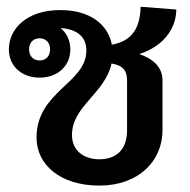

<svg xmlns="http://www.w3.org/2000/svg" viewBox="-20 -542 573 578"><path d="M99.2 -426.7C119.2 -426.7 130.8 -412.5 130.8 -393.3C130.8 -374.2 119.2 -360 99.2 -360C79.2 -360 67.5 -374.2 67.5 -393.3C67.5 -412.5 79.2 -426.7 99.2 -426.7ZM316.7 -407.5C305 -469.2 250 -511.7 161.7 -511.7C60.8 -511.7 6.7 -455.8 6.7 -393.3C6.7 -341.7 46.7 -308.3 99.2 -308.3C151.7 -308.3 191.7 -341.7 191.7 -393.3C191.7 -420 180.8 -442.5 162.5 -457.5C212.5 -454.2 240 -430.8 240 -390C240 -290.8 90 -267.5 90 -127.5C90 -46.7 160.8 16.7 279.2 16.7C398.3 16.7 469.2 -58.3 469.2 -150V-300C469.2 -339.2 441.7 -365 399.2 -379.2C466.7 -400.8 510 -450.8 510.8 -513.3L403.3 -521.7C401.7 -457.5 377.5 -418.3 316.7 -407.5ZM315.8 -350.8C350.8 -345 362.5 -329.2 362.5 -300V-150C362.5 -85 323.3 -62.5 279.2 -62.5C234.2 -62.5 196.7 -86.7 196.7 -135.8C196.7 -222.5 295.8 -260 315.8 -350.8Z"/></svg>

Font: Boon SemiBold
Style: Regular
Weight: 600
Designer: Sungsit Sawaiwan
Foundry: FontUni
Version: Version 2.0